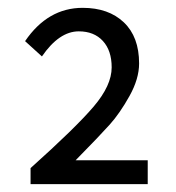

<svg xmlns="http://www.w3.org/2000/svg" viewBox="-20 -911 450 490"><path d="M58 -441V-482Q173 -585 219 -639Q265 -693 265 -739Q265 -782 242.5 -806.5Q220 -831 181 -831Q131 -831 87 -767L44 -806Q102 -891 191 -891Q257 -891 296 -854Q335 -817 335 -749Q335 -710 310.5 -666Q286 -622 260 -593Q234 -564 173 -502H357V-441Z"/></svg>

Font: Noto Sans SC
Style: Regular
Weight: 400
Designer: Ryoko NISHIZUKA  (kana, bopomofo & ideographs); Paul D. Hunt (Latin, Greek & Cyrillic); Sandoll Communications , Soo-you
Foundry: Adobe
Version: Version 2.002;hotconv 1.0.116;makeotfexe 2.5.65601